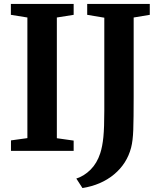

<svg xmlns="http://www.w3.org/2000/svg" viewBox="-20 -763 815 971"><path d="M35.5 -53 118.5 -64.5V-674.5L35 -688V-743H352.5V-688L267.5 -674.5V-64L352.5 -52V0H35.5ZM366 140Q406 127 438.2 94.8Q470.5 62.5 487 12Q498 -22 502.8 -69.8Q507.5 -117.5 507.5 -204V-673.5L421 -688V-743H737.5V-688L656 -674.5V-273.5Q656 -162 654 -106.2Q652 -50.5 643 -16Q621.5 65.5 556.5 119.2Q491.5 173 397 188Z"/></svg>

Font: Merriweather Text
Style: Bold
Weight: 700
Designer: Eben Sorkin
Foundry: Eben Sorkin
Version: Version 2.100